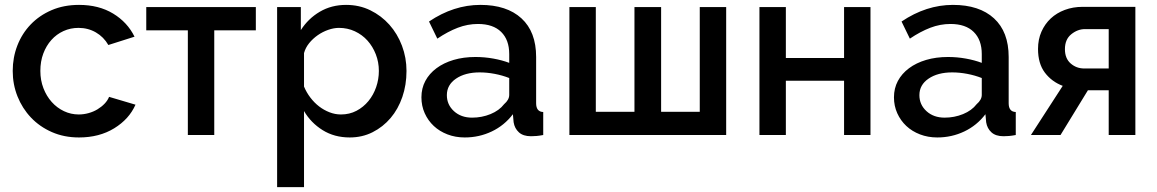

<svg xmlns="http://www.w3.org/2000/svg" viewBox="-20 -552 4730 785"><path d="M32 -262Q32 -317 51 -366Q70 -415 105.5 -452Q141 -489 191 -510.5Q241 -532 303 -532Q384 -532 442.5 -496.5Q501 -461 530 -402L423 -368Q404 -401 372 -419.5Q340 -438 301 -438Q268 -438 239.5 -425Q211 -412 190 -388.5Q169 -365 157 -333Q145 -301 145 -262Q145 -224 157.5 -191.5Q170 -159 191.5 -135Q213 -111 241.5 -97.5Q270 -84 302 -84Q322 -84 342 -89.5Q362 -95 378.5 -105Q395 -115 407.5 -128Q420 -141 426 -156L534 -124Q508 -65 447 -27.5Q386 10 303 10Q242 10 192 -12Q142 -34 106.5 -71.5Q71 -109 51.5 -158Q32 -207 32 -262Z M856 0H748V-428H578V-523H1026V-428H856Z M1410 10Q1347 10 1299 -20Q1251 -50 1223 -98V213H1113V-523H1210V-429Q1240 -476 1287.5 -504Q1335 -532 1395 -532Q1449 -532 1494 -510Q1539 -488 1572 -451Q1605 -414 1623.5 -365Q1642 -316 1642 -262Q1642 -205 1625 -155.5Q1608 -106 1577 -69.5Q1546 -33 1503.5 -11.5Q1461 10 1410 10ZM1374 -84Q1409 -84 1437.5 -99Q1466 -114 1486.5 -139Q1507 -164 1518 -196Q1529 -228 1529 -262Q1529 -298 1516.5 -330Q1504 -362 1482.5 -386Q1461 -410 1431 -424Q1401 -438 1366 -438Q1345 -438 1322 -430Q1299 -422 1279 -408Q1259 -394 1244 -375.5Q1229 -357 1223 -335V-198Q1233 -174 1249 -153Q1265 -132 1284.5 -117Q1304 -102 1327 -93Q1350 -84 1374 -84Z M1880 10Q1842 10 1809.5 -2.5Q1777 -15 1753.5 -37Q1730 -59 1716.5 -89Q1703 -119 1703 -154Q1703 -191 1719 -221Q1735 -251 1764.5 -273Q1794 -295 1834.5 -307Q1875 -319 1924 -319Q1961 -319 1997 -312.5Q2033 -306 2062 -295V-331Q2062 -389 2029 -421.5Q1996 -454 1934 -454Q1892 -454 1851.5 -438.5Q1811 -423 1768 -394L1734 -464Q1835 -532 1944 -532Q2052 -532 2112 -477Q2172 -422 2172 -319V-130Q2172 -95 2201 -94V0Q2185 3 2173.5 4Q2162 5 2151 5Q2119 5 2101.5 -11Q2084 -27 2080 -52L2077 -85Q2042 -39 1990.5 -14.5Q1939 10 1880 10ZM1910 -71Q1950 -71 1985.5 -85.5Q2021 -100 2041 -126Q2062 -144 2062 -164V-233Q2034 -244 2002.5 -250Q1971 -256 1941 -256Q1882 -256 1844.5 -230.5Q1807 -205 1807 -163Q1807 -124 1836 -97.5Q1865 -71 1910 -71Z M2308 0V-523H2416V-95H2574V-523H2683V-95H2841V-523H2949V0Z M3193 -315H3431V-523H3539V0H3431V-222H3193V0H3085V-523H3193Z M3812 10Q3774 10 3741.5 -2.5Q3709 -15 3685.5 -37Q3662 -59 3648.5 -89Q3635 -119 3635 -154Q3635 -191 3651 -221Q3667 -251 3696.5 -273Q3726 -295 3766.5 -307Q3807 -319 3856 -319Q3893 -319 3929 -312.5Q3965 -306 3994 -295V-331Q3994 -389 3961 -421.5Q3928 -454 3866 -454Q3824 -454 3783.5 -438.5Q3743 -423 3700 -394L3666 -464Q3767 -532 3876 -532Q3984 -532 4044 -477Q4104 -422 4104 -319V-130Q4104 -95 4133 -94V0Q4117 3 4105.5 4Q4094 5 4083 5Q4051 5 4033.5 -11Q4016 -27 4012 -52L4009 -85Q3974 -39 3922.5 -14.5Q3871 10 3812 10ZM3842 -71Q3882 -71 3917.5 -85.5Q3953 -100 3973 -126Q3994 -144 3994 -164V-233Q3966 -244 3934.5 -250Q3903 -256 3873 -256Q3814 -256 3776.5 -230.5Q3739 -205 3739 -163Q3739 -124 3768 -97.5Q3797 -71 3842 -71Z M4325 -201Q4280 -218 4252 -255Q4224 -292 4224 -352Q4224 -391 4238 -422.5Q4252 -454 4276 -476.5Q4300 -499 4333.5 -511.5Q4367 -524 4406 -524H4622V0H4513V-183H4428L4316 0H4195ZM4513 -272V-433H4416Q4386 -433 4360 -412Q4334 -391 4334 -351Q4334 -313 4357.5 -292.5Q4381 -272 4413 -272Z"/></svg>

Font: Oxford Sans SemiBold
Style: Regular
Weight: 600
Designer: Matt McInerney, Pablo Impallari, Rodrigo Fuenzalida
Foundry: Matt McInerney, Pablo Impallari, Rodrigo Fuenzalida
Version: Version 3.000g; ttfautohint (v1.5) -l 8 -r 28 -G 28 -x 14 -D